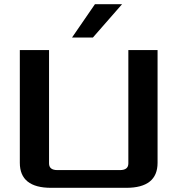

<svg xmlns="http://www.w3.org/2000/svg" viewBox="-20 -900 850 920"><path d="M75 -120V-660H215V-117Q215 -85 255 -85H555Q595 -85 595 -117V-660H735V-120Q735 0 585 0H225Q75 0 75 -120ZM325 -720 435 -880H565L425 -720Z"/></svg>

Font: Xolonium
Style: Regular
Weight: 400
Designer: Severin Meyer
Version: Version 4.2